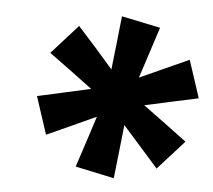

<svg xmlns="http://www.w3.org/2000/svg" viewBox="-41 -799 629 567"><g transform="rotate(5 273.0 -515.0)"><path d="M201 -300Q213.5 -338 226 -376Q238 -414 250.5 -452Q214.5 -435.5 178.2 -419Q142 -402.5 105.5 -386L69 -497.5Q108.5 -506.5 148 -515Q187 -523.5 226.5 -532.5Q194 -556.5 162 -580.5Q129.5 -604 97 -628L175 -714.5Q202 -684.5 228.5 -655Q254.5 -625 281 -595Q285.5 -635 290 -675Q294 -714.5 298.5 -754L413.5 -730Q401 -692.5 389 -654.5Q376.5 -616 364 -578Q400.5 -594.5 437 -611Q473 -627 509 -643.5L545.5 -532.5Q506 -524 466.5 -515.5Q426.5 -506.5 387 -498Q420 -473.5 453 -449.5Q485.5 -425.5 517.5 -401.5L439.5 -315Q413 -345 386.5 -374.8Q360 -404.5 333.5 -434.5Q329 -394.5 324.8 -354.8Q320.5 -315 316 -275.5Z"/></g></svg>

Font: Heraclito ExtraBold
Style: Italic
Weight: 800
Italic angle: -12°
Designer: Kostas Bartsokas (font) & Cristiano Sobral (main changes)
Foundry: Kostas Bartsokas (font) & Cristiano Sobral (main changes)
Version: Version 1.00;July 8, 2020;FontCreator 13.0.0.2655 64-bit